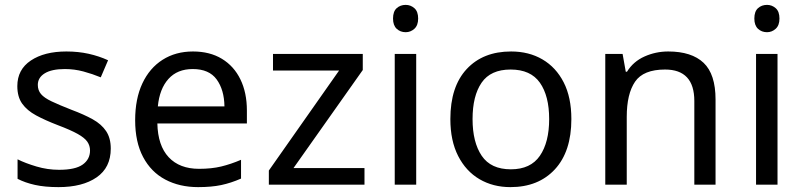

<svg xmlns="http://www.w3.org/2000/svg" viewBox="-20 -757 3292 787"><path d="M434 -148Q434 -70 376 -30Q318 10 220 10Q164 10 123.5 1Q83 -8 52 -24V-104Q84 -88 129.5 -74.5Q175 -61 222 -61Q289 -61 319 -82.5Q349 -104 349 -140Q349 -160 338 -176Q327 -192 298.5 -208Q270 -224 217 -244Q165 -264 128 -284Q91 -304 71 -332Q51 -360 51 -404Q51 -472 106.5 -509Q162 -546 252 -546Q301 -546 343.5 -536.5Q386 -527 423 -510L393 -440Q359 -454 322 -464Q285 -474 246 -474Q192 -474 163.5 -456.5Q135 -439 135 -409Q135 -387 148 -371.5Q161 -356 191.5 -341.5Q222 -327 273 -307Q324 -288 360 -268Q396 -248 415 -219.5Q434 -191 434 -148Z M771 -546Q840 -546 889.5 -516Q939 -486 965.5 -431.5Q992 -377 992 -304V-251H625Q627 -160 671.5 -112.5Q716 -65 796 -65Q847 -65 886.5 -74.5Q926 -84 968 -102V-25Q927 -7 887 1.5Q847 10 792 10Q716 10 657.5 -21Q599 -52 566.5 -113.5Q534 -175 534 -264Q534 -352 563.5 -415Q593 -478 646.5 -512Q700 -546 771 -546ZM770 -474Q707 -474 670.5 -433.5Q634 -393 627 -321H900Q899 -389 868 -431.5Q837 -474 770 -474Z M1474 0H1082V-58L1370 -468H1099V-536H1467V-470L1183 -68H1474Z M1643 -737Q1663 -737 1678.5 -723.5Q1694 -710 1694 -681Q1694 -653 1678.5 -639Q1663 -625 1643 -625Q1621 -625 1606 -639Q1591 -653 1591 -681Q1591 -710 1606 -723.5Q1621 -737 1643 -737ZM1686 -536V0H1598V-536Z M2322 -269Q2322 -136 2254.5 -63Q2187 10 2072 10Q2001 10 1945.5 -22.5Q1890 -55 1858 -117.5Q1826 -180 1826 -269Q1826 -402 1893 -474Q1960 -546 2075 -546Q2148 -546 2203.5 -513.5Q2259 -481 2290.5 -419.5Q2322 -358 2322 -269ZM1917 -269Q1917 -174 1954.5 -118.5Q1992 -63 2074 -63Q2155 -63 2193 -118.5Q2231 -174 2231 -269Q2231 -364 2193 -418Q2155 -472 2073 -472Q1991 -472 1954 -418Q1917 -364 1917 -269Z M2719 -546Q2815 -546 2864 -499.5Q2913 -453 2913 -349V0H2826V-343Q2826 -472 2706 -472Q2617 -472 2583 -422Q2549 -372 2549 -278V0H2461V-536H2532L2545 -463H2550Q2576 -505 2622 -525.5Q2668 -546 2719 -546Z M3124 -737Q3144 -737 3159.5 -723.5Q3175 -710 3175 -681Q3175 -653 3159.5 -639Q3144 -625 3124 -625Q3102 -625 3087 -639Q3072 -653 3072 -681Q3072 -710 3087 -723.5Q3102 -737 3124 -737ZM3167 -536V0H3079V-536Z"/></svg>

Font: Noto Sans Tirhuta
Style: Regular
Weight: 400
Designer: Monotype Design Team
Foundry: Monotype Imaging Inc.
Version: Version 2.003; ttfautohint (v1.8.4.7-5d5b)